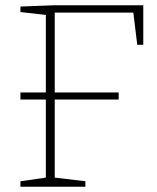

<svg xmlns="http://www.w3.org/2000/svg" viewBox="-20 -713 598 733"><path d="M58 0V-21L155 -35V-333H58V-360H155V-656L58 -667V-688L189 -693H527V-542H504L489 -665H189V-360H433V-333H189V-35L306 -21V0Z"/></svg>

Font: Bitter ExtraLight
Style: Regular
Weight: 200
Designer: Sol Matas, and Bitter project Authors
Foundry: Sol Matas
Version: Version 2.001